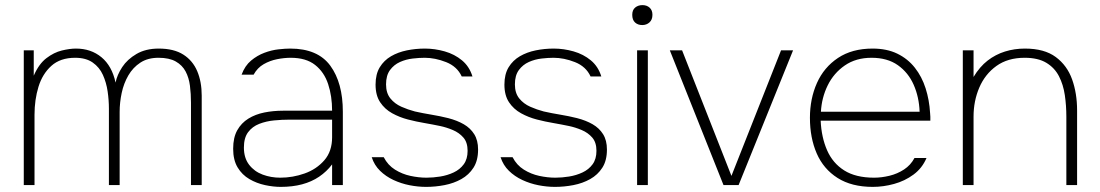

<svg xmlns="http://www.w3.org/2000/svg" viewBox="-20 -724 4303 751"><path d="M73 0V-527H112V-428Q132 -474 161.5 -496.5Q191 -519 222 -526.5Q253 -534 277 -534Q336 -534 377 -500Q418 -466 432 -401Q438 -431 458 -461.5Q478 -492 514 -513Q550 -534 601 -534Q660 -534 697 -510.5Q734 -487 751.5 -445.5Q769 -404 769 -350V0H727V-322Q727 -357 723 -388.5Q719 -420 706 -444.5Q693 -469 667.5 -483.5Q642 -498 600 -498Q558 -498 529 -479Q500 -460 482 -429Q464 -398 456 -360.5Q448 -323 448 -286V0H406V-299Q406 -332 401 -366.5Q396 -401 382.5 -431Q369 -461 342.5 -479.5Q316 -498 274 -498Q216 -498 181 -466.5Q146 -435 130.5 -384.5Q115 -334 115 -275V0Z M1078 7Q1049 7 1016.5 0Q984 -7 955.5 -23.5Q927 -40 909.5 -69Q892 -98 892 -142Q892 -186 908 -214.5Q924 -243 951.5 -260Q979 -277 1014 -284Q1049 -291 1087 -291H1279Q1279 -348 1263.5 -395Q1248 -442 1212.5 -470Q1177 -498 1117 -498Q1092 -498 1064 -492.5Q1036 -487 1011.5 -473Q987 -459 972 -432H925Q938 -467 962 -487Q986 -507 1014 -517.5Q1042 -528 1069 -531Q1096 -534 1115 -534Q1223 -534 1272 -467Q1321 -400 1321 -287V0H1279V-81Q1258 -53 1228.5 -33Q1199 -13 1161.5 -3Q1124 7 1078 7ZM1076 -29Q1125 -29 1171.5 -45.5Q1218 -62 1248.5 -97Q1279 -132 1279 -187V-256H1112Q1083 -256 1052 -253Q1021 -250 994 -239.5Q967 -229 950.5 -207Q934 -185 934 -147Q934 -106 954.5 -79.5Q975 -53 1007.5 -41Q1040 -29 1076 -29Z M1647 7Q1615 7 1582 0.5Q1549 -6 1519 -20Q1489 -34 1466.5 -56Q1444 -78 1434 -109H1481Q1497 -78 1525 -60.5Q1553 -43 1585.5 -36Q1618 -29 1648 -29Q1674 -29 1702 -33.5Q1730 -38 1754.5 -49.5Q1779 -61 1794 -81.5Q1809 -102 1809 -134Q1809 -167 1792.5 -186Q1776 -205 1751 -215.5Q1726 -226 1702 -231Q1688 -234 1672 -237Q1656 -240 1639 -243Q1609 -248 1576 -256.5Q1543 -265 1514 -281Q1485 -297 1467 -324Q1449 -351 1449 -393Q1449 -434 1465.5 -461Q1482 -488 1509.5 -504Q1537 -520 1571.5 -527Q1606 -534 1642 -534Q1681 -534 1719.5 -523Q1758 -512 1787 -488Q1816 -464 1828 -425H1786Q1768 -464 1725 -481Q1682 -498 1641 -498Q1620 -498 1594 -495Q1568 -492 1544.5 -481.5Q1521 -471 1505.5 -450Q1490 -429 1490 -394Q1490 -360 1507 -339Q1524 -318 1550 -306.5Q1576 -295 1603 -288Q1634 -281 1667.5 -275.5Q1701 -270 1733 -262Q1768 -253 1794 -238Q1820 -223 1835 -199Q1850 -175 1850 -139Q1850 -96 1832 -68Q1814 -40 1784.5 -23.5Q1755 -7 1719 0Q1683 7 1647 7Z M2151 7Q2119 7 2086 0.5Q2053 -6 2023 -20Q1993 -34 1970.5 -56Q1948 -78 1938 -109H1985Q2001 -78 2029 -60.5Q2057 -43 2089.5 -36Q2122 -29 2152 -29Q2178 -29 2206 -33.5Q2234 -38 2258.5 -49.5Q2283 -61 2298 -81.5Q2313 -102 2313 -134Q2313 -167 2296.5 -186Q2280 -205 2255 -215.5Q2230 -226 2206 -231Q2192 -234 2176 -237Q2160 -240 2143 -243Q2113 -248 2080 -256.5Q2047 -265 2018 -281Q1989 -297 1971 -324Q1953 -351 1953 -393Q1953 -434 1969.5 -461Q1986 -488 2013.5 -504Q2041 -520 2075.5 -527Q2110 -534 2146 -534Q2185 -534 2223.5 -523Q2262 -512 2291 -488Q2320 -464 2332 -425H2290Q2272 -464 2229 -481Q2186 -498 2145 -498Q2124 -498 2098 -495Q2072 -492 2048.5 -481.5Q2025 -471 2009.5 -450Q1994 -429 1994 -394Q1994 -360 2011 -339Q2028 -318 2054 -306.5Q2080 -295 2107 -288Q2138 -281 2171.5 -275.5Q2205 -270 2237 -262Q2272 -253 2298 -238Q2324 -223 2339 -199Q2354 -175 2354 -139Q2354 -96 2336 -68Q2318 -40 2288.5 -23.5Q2259 -7 2223 0Q2187 7 2151 7Z M2472 0V-527H2514V0ZM2492 -626Q2475 -626 2464 -636Q2453 -646 2453 -666Q2453 -685 2464.5 -694.5Q2476 -704 2493 -704Q2510 -704 2521 -694Q2532 -684 2532 -666Q2532 -647 2520.5 -636.5Q2509 -626 2492 -626Z M2810 0 2600 -527H2648L2841 -36L3035 -527H3082L2869 0Z M3394 7Q3311 7 3256 -28Q3201 -63 3174.5 -124Q3148 -185 3148 -263Q3148 -338 3175.5 -399.5Q3203 -461 3258 -497.5Q3313 -534 3393 -534Q3449 -534 3490 -514Q3531 -494 3558.5 -459Q3586 -424 3600.5 -378.5Q3615 -333 3618 -282Q3619 -275 3619 -267.5Q3619 -260 3619 -252H3190Q3193 -187 3215 -136.5Q3237 -86 3282 -57.5Q3327 -29 3399 -29Q3428 -29 3459 -36.5Q3490 -44 3516 -61Q3542 -78 3557 -106H3604Q3587 -66 3553 -41Q3519 -16 3477 -4.5Q3435 7 3394 7ZM3191 -287H3577Q3575 -344 3554 -392Q3533 -440 3492 -469Q3451 -498 3389 -498Q3328 -498 3284.5 -468Q3241 -438 3217.5 -390Q3194 -342 3191 -287Z M3746 0V-527H3788V-423Q3812 -463 3843 -487Q3874 -511 3911 -522.5Q3948 -534 3989 -534Q4065 -534 4109.5 -501Q4154 -468 4173.5 -413.5Q4193 -359 4193 -292V0H4151V-267Q4151 -311 4145 -352Q4139 -393 4122 -426Q4105 -459 4072.5 -478.5Q4040 -498 3988 -498Q3922 -498 3877.5 -466Q3833 -434 3810.5 -381.5Q3788 -329 3788 -268V0Z"/></svg>

Font: Onest Thin
Style: Regular
Weight: 250
Designer: Dmitri Voloshin, Andrey Kudryavtsev
Foundry: Dmitri Voloshin, Andrey Kudryavtsev
Version: Version 1.000;gftools[0.9.33]